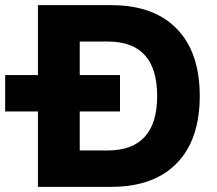

<svg xmlns="http://www.w3.org/2000/svg" viewBox="-24 -724 841 744"><path d="M407 -704Q572 -704 661 -612.5Q750 -521 750 -352Q750 -183 661 -91.5Q572 0 407 0H123V-292H-4V-433H123V-704ZM394 -141Q488 -141 536.5 -193.5Q585 -246 585 -352Q585 -563 394 -563H285V-433H441V-292H285V-141Z"/></svg>

Font: Prodigy Sans
Style: Bold
Weight: 700
Designer: Wei Huang
Foundry: Wei Huang
Version: Version 1.003; ttfautohint (v1.8.3)